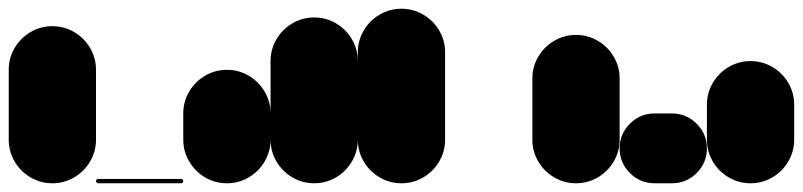

<svg xmlns="http://www.w3.org/2000/svg" viewBox="-20 -420 1840 440"><path d="M0 -100H200V-260H0ZM100 -200Q73 -200 50 -186.5Q27 -173 13.5 -150Q0 -127 0 -100Q0 -73 13.5 -50Q27 -27 50 -13.5Q73 0 100 0Q127 0 150 -13.5Q173 -27 186.5 -50Q200 -73 200 -100Q200 -127 186.5 -150Q173 -173 150 -186.5Q127 -200 100 -200ZM100 -360Q73 -360 50 -346.5Q27 -333 13.5 -310Q0 -287 0 -260Q0 -233 13.5 -210Q27 -187 50 -173.5Q73 -160 100 -160Q127 -160 150 -173.5Q173 -187 186.5 -210Q200 -233 200 -260Q200 -287 186.5 -310Q173 -333 150 -346.5Q127 -360 100 -360Z M205 -10Q203 -10 201.5 -8.5Q200 -7 200 -5Q200 -3 201.5 -1.5Q203 0 205 0H395Q397 0 398.5 -1.5Q400 -3 400 -5Q400 -7 398.5 -8.5Q397 -10 395 -10Z M400 -100H600V-160H400ZM500 -200Q473 -200 450 -186.5Q427 -173 413.5 -150Q400 -127 400 -100Q400 -73 413.5 -50Q427 -27 450 -13.5Q473 0 500 0Q527 0 550 -13.5Q573 -27 586.5 -50Q600 -73 600 -100Q600 -127 586.5 -150Q573 -173 550 -186.5Q527 -200 500 -200ZM500 -260Q473 -260 450 -246.5Q427 -233 413.5 -210Q400 -187 400 -160Q400 -133 413.5 -110Q427 -87 450 -73.5Q473 -60 500 -60Q527 -60 550 -73.5Q573 -87 586.5 -110Q600 -133 600 -160Q600 -187 586.5 -210Q573 -233 550 -246.5Q527 -260 500 -260Z M600 -100H800V-280H600ZM700 -200Q673 -200 650 -186.5Q627 -173 613.5 -150Q600 -127 600 -100Q600 -73 613.5 -50Q627 -27 650 -13.5Q673 0 700 0Q727 0 750 -13.5Q773 -27 786.5 -50Q800 -73 800 -100Q800 -127 786.5 -150Q773 -173 750 -186.5Q727 -200 700 -200ZM700 -380Q673 -380 650 -366.5Q627 -353 613.5 -330Q600 -307 600 -280Q600 -253 613.5 -230Q627 -207 650 -193.5Q673 -180 700 -180Q727 -180 750 -193.5Q773 -207 786.5 -230Q800 -253 800 -280Q800 -307 786.5 -330Q773 -353 750 -366.5Q727 -380 700 -380Z M800 -100H1000V-300H800ZM900 -200Q873 -200 850 -186.5Q827 -173 813.5 -150Q800 -127 800 -100Q800 -73 813.5 -50Q827 -27 850 -13.5Q873 0 900 0Q927 0 950 -13.5Q973 -27 986.5 -50Q1000 -73 1000 -100Q1000 -127 986.5 -150Q973 -173 950 -186.5Q927 -200 900 -200ZM900 -400Q873 -400 850 -386.5Q827 -373 813.5 -350Q800 -327 800 -300Q800 -273 813.5 -250Q827 -227 850 -213.5Q873 -200 900 -200Q927 -200 950 -213.5Q973 -227 986.5 -250Q1000 -273 1000 -300Q1000 -327 986.5 -350Q973 -373 950 -386.5Q927 -400 900 -400Z M1000 0Q1000 0 1000 0Q1000 0 1000 0Q1000 0 1000 0Q1000 0 1000 0H1200Q1200 0 1200 0Q1200 0 1200 0Q1200 0 1200 0Q1200 0 1200 0Z M1200 -100H1400V-240H1200ZM1300 -200Q1273 -200 1250 -186.5Q1227 -173 1213.5 -150Q1200 -127 1200 -100Q1200 -73 1213.5 -50Q1227 -27 1250 -13.5Q1273 0 1300 0Q1327 0 1350 -13.5Q1373 -27 1386.5 -50Q1400 -73 1400 -100Q1400 -127 1386.5 -150Q1373 -173 1350 -186.5Q1327 -200 1300 -200ZM1300 -340Q1273 -340 1250 -326.5Q1227 -313 1213.5 -290Q1200 -267 1200 -240Q1200 -213 1213.5 -190Q1227 -167 1250 -153.5Q1273 -140 1300 -140Q1327 -140 1350 -153.5Q1373 -167 1386.5 -190Q1400 -213 1400 -240Q1400 -267 1386.5 -290Q1373 -313 1350 -326.5Q1327 -340 1300 -340Z M1480 -160Q1447 -160 1423.5 -136.5Q1400 -113 1400 -80Q1400 -47 1423.5 -23.5Q1447 0 1480 0H1520Q1553 0 1576.5 -23.5Q1600 -47 1600 -80Q1600 -113 1576.5 -136.5Q1553 -160 1520 -160Z M1600 -100H1800V-180H1600ZM1700 -200Q1673 -200 1650 -186.5Q1627 -173 1613.5 -150Q1600 -127 1600 -100Q1600 -73 1613.5 -50Q1627 -27 1650 -13.5Q1673 0 1700 0Q1727 0 1750 -13.5Q1773 -27 1786.5 -50Q1800 -73 1800 -100Q1800 -127 1786.5 -150Q1773 -173 1750 -186.5Q1727 -200 1700 -200ZM1700 -280Q1673 -280 1650 -266.5Q1627 -253 1613.5 -230Q1600 -207 1600 -180Q1600 -153 1613.5 -130Q1627 -107 1650 -93.5Q1673 -80 1700 -80Q1727 -80 1750 -93.5Q1773 -107 1786.5 -130Q1800 -153 1800 -180Q1800 -207 1786.5 -230Q1773 -253 1750 -266.5Q1727 -280 1700 -280Z"/></svg>

Font: Wavefont ExtraBold
Style: Regular
Weight: 800
Monospace: yes
Version: Version 3.005;gftools[0.9.33]